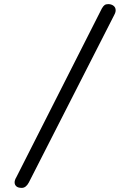

<svg xmlns="http://www.w3.org/2000/svg" viewBox="-20 -900 582 933"><path d="M51 -14Q51 -25 60 -40L475 -859Q482 -871 488.5 -875.5Q495 -880 506 -880Q521 -880 531.5 -872Q542 -864 542 -850Q542 -842 539 -835.5Q536 -829 535 -827L120 -13Q106 13 86 13Q68 13 59.5 5.5Q51 -2 51 -14Z"/></svg>

Font: Mali
Style: Italic
Weight: 400
Italic angle: -10°
Version: Version 1.000; ttfautohint (v1.6)